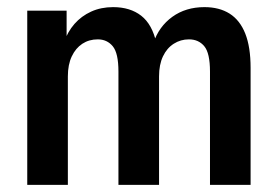

<svg xmlns="http://www.w3.org/2000/svg" viewBox="-20 -519 778 539"><path d="M56.5 0V-489H167V-398.5H159Q169.5 -429.5 189 -451.8Q208.5 -474 236 -486.5Q263.5 -499 297.5 -499Q345.5 -499 376.5 -474.8Q407.5 -450.5 419 -398H410.5Q426 -444.5 463.8 -471.8Q501.5 -499 554 -499Q595.5 -499 624.5 -480.8Q653.5 -462.5 668.5 -424.8Q683.5 -387 683.5 -328.5V0H569.5V-318Q569.5 -370 553.5 -389.2Q537.5 -408.5 510.5 -408.5Q487 -408.5 467.8 -396.2Q448.5 -384 437.5 -360.8Q426.5 -337.5 426.5 -304.5V0H312.5V-318Q312.5 -370 296.5 -389.2Q280.5 -408.5 254.5 -408.5Q230 -408.5 211.2 -396.2Q192.5 -384 181.5 -360.8Q170.5 -337.5 170.5 -304.5V0Z"/></svg>

Font: Nunito Sans 12pt ExtraLight Condensed
Style: Regular
Weight: 200
Width: 3
Version: Version 3.101;gftools[0.9.27]